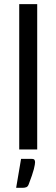

<svg xmlns="http://www.w3.org/2000/svg" viewBox="-20 -714 269 917"><path d="M57.1 0ZM157.7 -694.3V0H71.8V-694.3ZM131.8 44.9Q142.6 44.9 145 50Q147.5 55.2 147.5 60.5Q147.5 64.9 146.2 73Q145 81.1 141.8 93.5Q138.7 106 132.6 123.8Q126.5 141.6 117.2 166Q113.3 176.8 106 179.9Q98.6 183.1 86.9 183.1H57.1L80.6 44.9Z"/></svg>

Font: Carlito
Style: Regular
Weight: 400
Designer: Lukasz Dziedzic
Foundry: tyPoland Lukasz Dziedzic
Version: Version 1.104